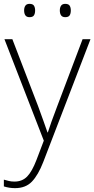

<svg xmlns="http://www.w3.org/2000/svg" viewBox="-23 -733 489 995"><path d="M0 -530H41L174 -184Q191 -138 203 -104Q215 -70 223 -47H225Q232 -69 244 -103Q256 -137 273 -181L405 -530H446L201 107Q175 174 142.5 208Q110 242 55 242Q25 242 -3 233V198Q11 202 23.5 205Q36 208 52 208Q92 208 117.5 182Q143 156 166 96L204 -4ZM102 -679Q102 -694 108.5 -703.5Q115 -713 130 -713Q147 -713 153 -703.5Q159 -694 159 -679Q159 -663 153 -653.5Q147 -644 130 -644Q115 -644 108.5 -653.5Q102 -663 102 -679ZM287 -679Q287 -694 293.5 -703.5Q300 -713 315 -713Q332 -713 338 -703.5Q344 -694 344 -679Q344 -663 338 -653.5Q332 -644 315 -644Q300 -644 293.5 -653.5Q287 -663 287 -679Z"/></svg>

Font: Noto Sans Bengali ExtraLight
Style: Regular
Weight: 200
Designer: Jelle Bosma - Monotype Design Team
Foundry: Monotype Imaging Inc.
Version: Version 2.003; ttfautohint (v1.8.4.7-5d5b)